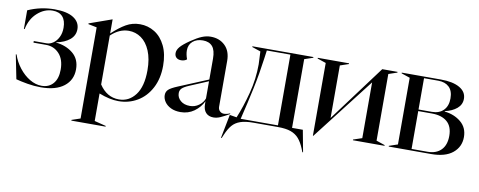

<svg xmlns="http://www.w3.org/2000/svg" viewBox="-62 -811 3241 1299"><g transform="rotate(10 1558.0 -161.5)"><path d="M52 -11 19 -176 24 -177Q40 -128 72.5 -86.5Q105 -45 145.5 -21Q186 3 227 3Q277 3 306.5 -31Q336 -65 336 -127Q336 -197 300 -236Q264 -275 210 -275H123V-286H212Q234 -286 256 -301Q278 -316 292 -344Q306 -372 306 -409Q306 -459 282.5 -485Q259 -511 214 -511Q158 -511 110.5 -469Q63 -427 48 -355H43V-483Q130 -522 226 -522Q311 -522 355.5 -493.5Q400 -465 400 -416Q400 -372 365.5 -343.5Q331 -315 274 -304V-302Q343 -295 390.5 -256Q438 -217 438 -147Q438 -73 382 -29.5Q326 14 224 14Q178 14 131.5 6Q85 -2 52 -11Z M467 195 526 175V-451L467 -463V-468L622 -523H623V-426Q673 -473 716.5 -498Q760 -523 812 -523Q867 -523 913 -494.5Q959 -466 986.5 -409.5Q1014 -353 1014 -273Q1014 -185 979.5 -119.5Q945 -54 886.5 -19.5Q828 15 757 15Q697 15 623 -14V175L702 195V200H467ZM623 -76Q675 3 758 3Q827 3 871 -55Q915 -113 915 -224Q915 -303 892 -357.5Q869 -412 830.5 -439Q792 -466 745 -466Q680 -466 623 -412Z M1059 -80Q1059 -103 1074.5 -118Q1090 -133 1136 -152L1338 -236V-379Q1338 -437 1315.5 -463Q1293 -489 1250 -489Q1207 -489 1180.5 -466Q1154 -443 1154 -404Q1154 -376 1166 -344Q1150 -331 1127 -331Q1106 -331 1094 -342Q1082 -353 1082 -373Q1082 -394 1100 -415.5Q1118 -437 1163 -468Q1207 -498 1237.5 -510.5Q1268 -523 1298 -523Q1358 -523 1396.5 -485.5Q1435 -448 1435 -381V-66Q1435 -48 1446.5 -36.5Q1458 -25 1475 -25Q1494 -25 1517 -35V-30Q1478 -8 1455 2Q1432 12 1409 12Q1376 12 1357 -8.5Q1338 -29 1338 -68V-87Q1317 -43 1276.5 -14Q1236 15 1183 15Q1145 15 1117 1.5Q1089 -12 1074 -34Q1059 -56 1059 -80ZM1239 -37Q1273 -37 1300.5 -57Q1328 -77 1338 -106V-224L1210 -170Q1175 -155 1162.5 -142Q1150 -129 1150 -110Q1150 -79 1174.5 -58Q1199 -37 1239 -37Z M1516 -24 1564 -16Q1597 -95 1623 -194.5Q1649 -294 1649 -395Q1649 -398 1646 -461L1645 -483L1586 -503V-508H2005V-503L1946 -483V-11H2020L2048 139H2043L2035 118Q2017 74 1995 49Q1973 24 1939.5 12Q1906 0 1851 0H1682Q1627 0 1593 12Q1559 24 1538 48.5Q1517 73 1498 118L1489 139H1484ZM1849 -11V-497H1687L1680 -445Q1665 -333 1643.5 -231.5Q1622 -130 1593 -11Z M2094 -483 2035 -503V-508H2250V-503L2191 -483V-122L2478 -508H2583V-503L2524 -483V-25L2583 -5V0H2366V-5L2426 -25V-408L2097 17H2094Z M2612 -5 2671 -25V-483L2612 -503V-508H2881Q2964 -508 3010.5 -481Q3057 -454 3057 -406Q3057 -366 3025.5 -339.5Q2994 -313 2944 -302V-299Q3010 -292 3056 -254Q3102 -216 3102 -151Q3102 -84 3051 -42Q3000 0 2903 0H2612ZM2877 -11Q2936 -11 2969.5 -45Q3003 -79 3003 -142Q3003 -207 2965.5 -239Q2928 -271 2861 -271H2767V-11ZM2859 -282Q2909 -282 2938 -311.5Q2967 -341 2967 -393Q2967 -445 2939.5 -471Q2912 -497 2865 -497H2767V-282Z"/></g></svg>

Font: Nyght Serif
Style: Regular
Weight: 400
Designer: Maksym Kobuzan
Version: Version 0.410